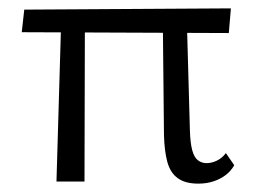

<svg xmlns="http://www.w3.org/2000/svg" viewBox="-20 -434 617 459"><path d="M115 0 127 -409H183L182 0ZM32 -357 38 -411 532 -414 527 -355ZM372 -111 369 -409H426L434 -121Q435 -92 439.5 -75Q444 -58 453 -51Q462 -44 474 -44Q486 -44 498.5 -50Q511 -56 520 -68L540 -39Q532 -25 519.5 -15.5Q507 -6 490.5 -0.5Q474 5 454 5Q423 5 405 -8Q387 -21 380 -47Q373 -73 372 -111Z"/></svg>

Font: Ysabeau Office
Style: Regular
Weight: 400
Designer: Christian Thalmann (Catharsis Fonts)
Version: Version 2.001;gftools[0.9.30]; featfreeze: tnum,lnum,ss02